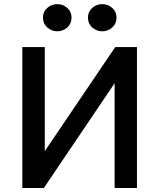

<svg xmlns="http://www.w3.org/2000/svg" viewBox="-20 -934 792 954"><path d="M91 0V-700H202.5V-183L552.5 -700H660.5V0H549.5V-520.5L198 0ZM265 -778.5Q236.5 -778.5 215 -797.5Q193.5 -816.5 193.5 -846.5Q193.5 -876 215 -894.8Q236.5 -913.5 265 -913.5Q292.5 -913.5 314 -894.8Q335.5 -876 335.5 -846.5Q335.5 -816.5 314.2 -797.5Q293 -778.5 265 -778.5ZM488 -778.5Q459.5 -778.5 438.2 -797.5Q417 -816.5 417 -846.5Q417 -875.5 438.2 -894.5Q459.5 -913.5 488 -913.5Q516 -913.5 537.5 -894.8Q559 -876 559 -846.5Q559 -816.5 537.5 -797.5Q516 -778.5 488 -778.5Z"/></svg>

Font: Geologica
Style: Regular
Weight: 400
Designer: Sindre Bremnes, Frode Helland
Foundry: Monokrom Skriftforlag AS
Version: Version 1.010; ttfautohint (v1.8.4.7-5d5b);gftools[0.9.28]